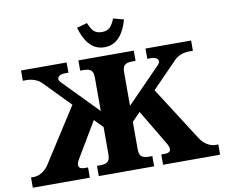

<svg xmlns="http://www.w3.org/2000/svg" viewBox="-93 -1027 1350 1144"><g transform="rotate(-10 581.5 -455.0)"><path d="M670 -120V-283L720 -334L848 -119C867 -87 865 -62 825 -62H803V0H1148V-62H1130C1098 -62 1062 -84 1040 -118L830 -446L984 -604C1007 -627 1041 -638 1075 -638H1096V-700H820V-638H845C878 -638 900 -615 876 -591L670 -380V-580C670 -620 681 -638 729 -638H749V-700H414V-638H434C482 -638 493 -620 493 -580V-380L287 -591C263 -615 285 -638 318 -638H343V-700H67V-638H88C122 -638 156 -627 179 -604L333 -446L123 -118C101 -84 65 -62 33 -62H15V0H360V-62H338C298 -62 296 -87 315 -119L443 -334L493 -283V-120C493 -80 482 -62 434 -62H414V0H749V-62H729C681 -62 670 -80 670 -120ZM440 -893 503 -910C522 -865 537 -842 582 -842C627 -842 642 -865 661 -910L724 -893C703 -818 663 -750 582 -750C501 -750 461 -818 440 -893Z"/></g></svg>

Font: LT Superior Serif ExtraBold
Style: Regular
Weight: 800
Designer: Daniel Lyons
Foundry: LyonsType
Version: Version 2.120;FEAKit 1.0